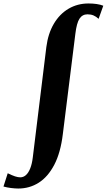

<svg xmlns="http://www.w3.org/2000/svg" viewBox="-153 -835 615 1106"><path d="M-47.5 251Q-66 251 -89.8 248Q-113.5 245 -133 239.5L-108.5 163Q-84 175 -66.8 180.8Q-49.5 186.5 -36.5 186.5Q-18 186.5 -3.5 173.5Q11 160.5 21.2 134.8Q31.5 109 36 71L114 -564.5Q124 -642 157.2 -698.2Q190.5 -754.5 242 -784.8Q293.5 -815 357 -815Q382 -815 404 -811.8Q426 -808.5 442 -802L415 -726.5Q400.5 -740 385.5 -746.2Q370.5 -752.5 351 -752.5Q321.5 -752.5 305 -727.5Q288.5 -702.5 281 -639.5L209 -63Q196 45 159.5 114.5Q123 184 70 217.5Q17 251 -47.5 251Z"/></svg>

Font: Merriweather 60pt Black
Style: Italic
Weight: 900
Italic angle: -7.8°
Version: Version 2.101